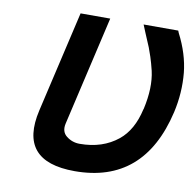

<svg xmlns="http://www.w3.org/2000/svg" viewBox="-82 -815 933 912"><g transform="rotate(10 384.5 -359.5)"><path d="M753 -346Q670 12 336 12Q62 12 121 -243L234 -731H377L255 -203Q246 -163 273 -142Q301 -120 337 -120Q447 -120 521 -180Q584 -231 607 -334L608 -336Q632 -442 614 -521Q605 -558 596 -585.5Q587 -613 581 -628Q575 -643 554 -692L538 -731H705L709 -721Q757 -628 766 -538Q775 -443 753 -346Z"/></g></svg>

Font: Miedinger
Style: Bold-Italic
Weight: 700
Italic angle: -13°
Version: Version 001.000